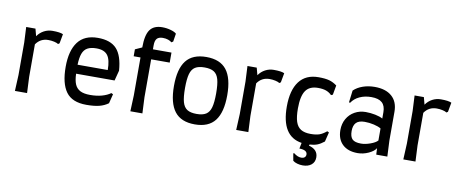

<svg xmlns="http://www.w3.org/2000/svg" viewBox="-82 -1187 4262 1774"><g transform="rotate(10 2049.5 -300.0)"><path d="M424 -593 408 -505 395 -496Q383 -505 356 -511Q329 -517 301 -517Q227 -517 185 -456V-150L192 0H78L85 -150V-455L78 -600H165L183 -532Q208 -568 245 -587.5Q282 -607 324 -607Q396 -607 424 -593Z M501 -301Q501 -453 562 -534.5Q623 -616 749 -616Q868 -616 925.5 -553.5Q983 -491 993 -351L968 -255H607Q609 -193 624.5 -156.5Q640 -120 674 -102Q708 -84 768 -84Q829 -84 877.5 -97.5Q926 -111 959 -135L976 -127L954 -39Q917 -12 870 0Q823 12 749 12Q616 12 558.5 -66.5Q501 -145 501 -301ZM889 -339Q889 -435 857.5 -476.5Q826 -518 753 -518Q700 -518 668.5 -500.5Q637 -483 622.5 -444Q608 -405 606 -339Z M1103 -571 1167 -600Q1167 -716 1202.5 -766Q1238 -816 1318 -816Q1359 -816 1397.5 -805Q1436 -794 1451 -779L1439 -703L1422 -693Q1412 -705 1389 -712.5Q1366 -720 1340 -720Q1301 -720 1284 -700.5Q1267 -681 1267 -638V-600H1441V-506H1267V-150L1274 0H1161L1167 -150V-506H1103Z M1517 -301Q1517 -461 1577.5 -538.5Q1638 -616 1767 -616Q1896 -616 1956.5 -538.5Q2017 -461 2017 -301Q2017 -141 1956.5 -62.5Q1896 16 1767 16Q1638 16 1577.5 -62.5Q1517 -141 1517 -301ZM1913 -300Q1913 -385 1900 -431.5Q1887 -478 1855.5 -498Q1824 -518 1767 -518Q1710 -518 1678.5 -498Q1647 -478 1634 -431.5Q1621 -385 1621 -300Q1621 -215 1634 -168.5Q1647 -122 1678.5 -102Q1710 -82 1767 -82Q1824 -82 1855.5 -102Q1887 -122 1900 -168.5Q1913 -215 1913 -300Z M2500 -593 2484 -505 2471 -496Q2459 -505 2432 -511Q2405 -517 2377 -517Q2303 -517 2261 -456V-150L2268 0H2154L2161 -150V-455L2154 -600H2241L2259 -532Q2284 -568 2321 -587.5Q2358 -607 2400 -607Q2472 -607 2500 -593Z M2845 15 2841 26Q2927 48 2927 122Q2927 166 2896.5 191Q2866 216 2815 216Q2789 216 2764 209Q2739 202 2723 189L2711 122L2718 118Q2739 134 2756 141Q2773 148 2791 148Q2810 148 2821.5 138Q2833 128 2833 111Q2833 90 2814 79Q2795 68 2759 68L2770 13Q2577 -16 2577 -295Q2577 -448 2638.5 -530Q2700 -612 2820 -612Q2883 -612 2920.5 -601.5Q2958 -591 2993 -565L2977 -476L2961 -469Q2937 -493 2907 -503.5Q2877 -514 2832 -514Q2752 -514 2716.5 -462Q2681 -410 2681 -295Q2681 -217 2696 -171Q2711 -125 2745 -104Q2779 -83 2837 -83Q2888 -83 2919 -94Q2950 -105 2985 -134L3002 -126L2980 -37Q2946 -10 2916 1.5Q2886 13 2845 15Z M3305 -371Q3350 -371 3394.5 -362Q3439 -353 3465 -338V-397Q3465 -458 3432.5 -487Q3400 -516 3332 -516Q3271 -516 3222.5 -493.5Q3174 -471 3147 -430L3136 -432L3150 -545Q3184 -578 3235.5 -596Q3287 -614 3347 -614Q3450 -614 3507.5 -563.5Q3565 -513 3565 -419V-149L3572 0H3468L3465 -60Q3447 -30 3397 -7Q3347 16 3295 16Q3204 16 3153 -32.5Q3102 -81 3102 -167Q3102 -226 3128.5 -272.5Q3155 -319 3201.5 -345Q3248 -371 3305 -371ZM3311 -76Q3350 -76 3397.5 -93Q3445 -110 3465 -132V-245Q3441 -260 3398 -270Q3355 -280 3311 -280Q3256 -280 3231 -254Q3206 -228 3206 -176Q3206 -122 3229.5 -99Q3253 -76 3311 -76Z M4068 -593 4052 -505 4039 -496Q4027 -505 4000 -511Q3973 -517 3945 -517Q3871 -517 3829 -456V-150L3836 0H3722L3729 -150V-455L3722 -600H3809L3827 -532Q3852 -568 3889 -587.5Q3926 -607 3968 -607Q4040 -607 4068 -593Z"/></g></svg>

Font: Farro
Style: Regular
Weight: 400
Designer: Aceler Chua
Foundry: Grayscale Limited
Version: Version 1.101